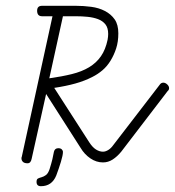

<svg xmlns="http://www.w3.org/2000/svg" viewBox="-20 -570 603 662"><path d="M166 -47Q169 -59 181 -59Q189 -59 193 -55Q197 -51 197 -46Q197 -35 190 -12Q183 11 174 35Q159 72 121 72Q106 72 106 57Q106 48 111 45.5Q116 43 123.5 41Q131 39 138.5 33.5Q146 28 151 13Q157 -6 160.5 -20.5Q164 -35 166 -47ZM288 -79Q299 -62 311 -54.5Q323 -47 335 -47Q344 -47 353.5 -53Q363 -59 370 -69L530 -277Q535 -285 543 -285Q550 -285 556.5 -279Q563 -273 563 -266Q563 -260 558 -256L398 -47Q384 -30 368.5 -20Q353 -10 335 -10Q312 -10 291.5 -24Q271 -38 258 -60L139 -246L89 -22Q86 -7 75 -7Q64 -7 59 -12Q54 -17 54 -24Q54 -28 55 -29L161 -514H125Q108 -514 108 -533Q108 -550 125 -550H241Q268 -550 294.5 -546.5Q321 -543 342 -532Q363 -521 375.5 -503Q388 -485 388 -455Q388 -426 380.5 -403Q373 -380 361 -360.5Q349 -341 333 -327.5Q317 -314 299 -305Q272 -291 239.5 -282Q207 -273 167 -267ZM197 -514 150 -300Q193 -306 227.5 -314.5Q262 -323 287 -338Q312 -353 328 -376Q344 -399 351 -433Q353 -444 353 -453Q353 -474 343.5 -486Q334 -498 318 -504Q302 -510 282 -512Q262 -514 241 -514Z"/></svg>

Font: Gruenewald VA
Style: Regular
Weight: 400
Designer: Peter Wiegel
Foundry: Peter Wiegel, nach dem Schriftentwurf von Dr. H. Gr¸newald
Version: Version 0.007